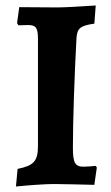

<svg xmlns="http://www.w3.org/2000/svg" viewBox="-20 -669 405 698"><path d="M38 9C89 4 145 0 176 0C208 0 279 2 323 3L332 -60L328 -66C317 -65 298 -63 284 -63C253 -63 245 -77 245 -132C245 -231 251 -402 258 -529C260 -566 272 -576 323 -583L328 -649C267 -645 213 -642 188 -642C147 -642 93 -643 50 -643L42 -585L47 -577L82 -578C111 -578 118 -568 118 -526V-139C118 -83 103 -67 44 -55Z"/></svg>

Font: Alegreya SC
Style: Bold
Weight: 700
Designer: Juan Pablo del Peral
Foundry: Huerta Tipografica
Version: Version 2.007;PS 002.007;hotconv 1.0.88;makeotf.lib2.5.64775